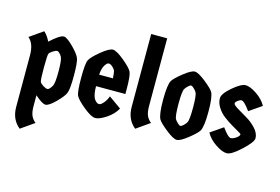

<svg xmlns="http://www.w3.org/2000/svg" viewBox="-120 -1015 2232 1530"><g transform="rotate(15 996.0 -250.0)"><path d="M305 -150Q318 -173 318 -269.5Q318 -366 305 -389Q299 -400 287.5 -413Q276 -426 265.5 -426Q255 -426 233 -412.5Q211 -399 204 -387Q197 -375 197 -270Q197 -165 204 -152.5Q211 -140 232.5 -126.5Q254 -113 268.5 -113Q283 -113 305 -150ZM197 -42V45Q197 96 209 124Q221 152 247 173L137 250Q65 193 65 88V-337Q65 -432 15 -474L125 -551Q153 -528 177 -479Q255 -551 288 -551Q312 -551 365.5 -498Q419 -445 432 -412Q445 -379 445 -269.5Q445 -160 432 -127Q419 -94 365.5 -41Q312 12 285 12Q258 12 197 -42Z M879 -271V-235H637Q637 -175 652 -140Q657 -128 670 -115.5Q683 -103 697 -103Q711 -103 732 -127Q753 -151 765 -185L868 -112Q841 -62 785.5 -25Q730 12 696 12Q662 12 597.5 -41Q533 -94 519 -123.5Q505 -153 505 -269.5Q505 -386 519 -415.5Q533 -445 597.5 -498Q662 -551 692 -551Q722 -551 786.5 -498Q851 -445 865 -415.5Q879 -386 879 -271ZM637 -330H751Q748 -383 740.5 -396.5Q733 -410 717.5 -423Q702 -436 688.5 -436Q675 -436 658 -409.5Q641 -383 637 -330Z M954 -750H1086V-193Q1086 -142 1098 -114Q1110 -86 1136 -65L1026 12Q954 -45 954 -150Z M1415 -145Q1428 -167 1428 -269Q1428 -371 1415 -394Q1408 -406 1392.5 -421Q1377 -436 1368 -436Q1359 -436 1343.5 -421Q1328 -406 1321 -394Q1308 -372 1308 -270Q1308 -168 1321 -145Q1328 -133 1343.5 -118Q1359 -103 1368 -103Q1377 -103 1392.5 -118Q1408 -133 1415 -145ZM1202 -110Q1181 -147 1181 -270Q1181 -393 1202 -429Q1216 -453 1277.5 -502Q1339 -551 1368 -551Q1397 -551 1458.5 -502Q1520 -453 1534 -429Q1555 -393 1555 -270Q1555 -147 1534 -110Q1520 -86 1458.5 -37Q1397 12 1368 12Q1339 12 1277.5 -37Q1216 -86 1202 -110Z M1972 -162Q1972 -131 1895 -59.5Q1818 12 1780.5 12Q1743 12 1687.5 -25Q1632 -62 1605 -112L1708 -183Q1758 -113 1781 -113Q1798 -113 1823 -130Q1848 -147 1848 -162Q1848 -166 1824 -179.5Q1800 -193 1765.5 -213.5Q1731 -234 1697 -259.5Q1663 -285 1639 -322Q1615 -359 1615 -397Q1615 -435 1683 -493Q1751 -551 1787.5 -551Q1824 -551 1879.5 -514Q1935 -477 1962 -427L1859 -356Q1809 -426 1786 -426Q1774 -426 1756.5 -412.5Q1739 -399 1739 -388Q1739 -377 1775.5 -354Q1812 -331 1855.5 -306.5Q1899 -282 1935.5 -242.5Q1972 -203 1972 -162Z"/></g></svg>

Font: Germania One
Style: Regular
Weight: 400
Designer: John Vargas Beltran
Foundry: John Vargas Beltran
Version: Version 1.001